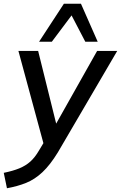

<svg xmlns="http://www.w3.org/2000/svg" viewBox="-53 -775 644 1022"><path d="M0 0ZM-16 227 -33 145Q16 135 50 121Q84 107 108.5 85Q133 63 154 27L178 -13L45 -504H150L246 -117L464 -504H571L255 36Q214 103 173 141.5Q132 180 86 198.5Q40 217 -16 227ZM155 -553 287 -755H378L467 -553H401L328 -693L223 -553Z"/></svg>

Font: Winston Medium
Style: Italic
Weight: 500
Italic angle: -9°
Designer: Original fonts by Vernon Adams / Changes by Cristiano Sobral
Foundry: Original fonts by Vernon Adams / Changes by Cristiano Sobral
Version: Version 2.503;July 17, 2020;FontCreator 13.0.0.2655 64-bit